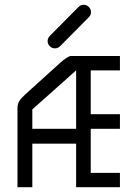

<svg xmlns="http://www.w3.org/2000/svg" viewBox="-20 -831 580 802"><path d="M298 -537 115 -374V-293H298ZM53 -49V-256V-378Q53 -397 61 -409.5Q69 -422 87 -438L233 -570Q257.5 -591.5 273 -597H481V-537H359V-354H481V-293H359V-109H481V-49H298V-231H115V-49ZM179 -659Q179 -672 188 -681L308 -802Q317 -811 329 -811Q342 -811 351 -802Q360 -793 360 -780Q360 -768 351 -759L231 -638Q222 -629 209 -629Q197 -629 188 -638Q179 -647 179 -659Z"/></svg>

Font: 3270 Nerd Font
Style: Regular
Weight: 400
Monospace: yes
Version: Version 3.0.1;Nerd Fonts 3.3.0